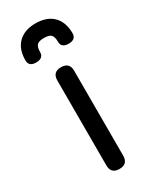

<svg xmlns="http://www.w3.org/2000/svg" viewBox="-189 -778 671 829"><g transform="rotate(-30 146.0 -363.0)"><path d="M145 -726C109 -726 80.5 -716 59.5 -696C38.5 -675.5 28 -646.5 28 -609C28 -609 28 -609 28 -609C28 -588.5 40 -578 64 -578C64 -578 64 -578 64 -578C88.5 -578 101 -588.5 101 -609C101 -609 101 -609 101 -609C101 -626 104.5 -637.5 111 -644C117.5 -650 129 -653 145 -653C145 -653 145 -653 145 -653C161.5 -653 173.5 -650 180 -644C186.5 -637.5 190 -626 190 -609C190 -609 190 -609 190 -609C190 -597.5 193.5 -589.5 200 -585C206.5 -580.5 215 -578 226 -578C226 -578 226 -578 226 -578C250.5 -578 263 -588.5 263 -609C263 -609 263 -609 263 -609C263 -646 252.5 -675 232 -695.5C211 -716 182 -726 145 -726C145 -726 145 -726 145 -726ZM146 0C174 0 188 -14 188 -42C188 -42 188 -465 188 -465C188 -465 188 -465 188 -465C188 -493 174 -507 146 -507C146 -507 146 -507 146 -507C118 -507 104 -493 104 -465C104 -465 104 -42 104 -42C104 -42 104 -42 104 -42C104 -14 118 0 146 0C146 0 146 0 146 0Z"/></g></svg>

Font: Jura-Fortis-Bold
Style: Bold
Weight: 500
Designer: Daniel Johnson, Alexei Vanyashin, Mirko Velimirovic
Foundry: Daniel Johnson
Version: ""